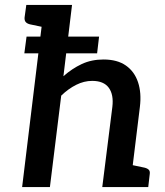

<svg xmlns="http://www.w3.org/2000/svg" viewBox="-20 -761 670 781"><path d="M79 -544 88 -612H383L375 -544ZM70 0 160 -741H273L238 -451Q273 -482 312.5 -500.5Q352 -519 401 -519Q457 -519 492 -494.5Q527 -470 541.5 -426.5Q556 -383 549 -326L509 0H396L437 -326Q443 -376 422.5 -404Q402 -432 355 -432Q322 -432 290 -416Q258 -400 229 -372L183 0ZM483 0 506 -92 568 -79Q580 -76 585.5 -70Q591 -64 589 -52L583 0ZM187 -741 164 -649 102 -662Q90 -665 84.5 -671.5Q79 -678 80 -690L87 -741Z"/></svg>

Font: Aleo SemiBold
Style: Italic
Weight: 600
Italic angle: -7°
Designer: Alessio Laiso
Foundry: Alessio Laiso
Version: Version 2.001;gftools[0.9.29]